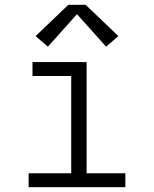

<svg xmlns="http://www.w3.org/2000/svg" viewBox="-20 -778 640 798"><path d="M99 0V-58H276V-462H115V-520H340V-58H501V0ZM179 -584 128 -628 264 -758H336L472 -628L421 -584L300 -719Z"/></svg>

Font: Iosevka SS04 Light Extended
Style: Regular
Weight: 300
Width: 7
Monospace: yes
Designer: Belleve Invis
Foundry: Belleve Invis
Version: Version 19.0.0; ttfautohint (v1.8.4)